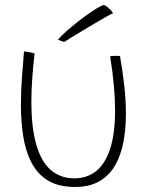

<svg xmlns="http://www.w3.org/2000/svg" viewBox="-20 -739 629 780"><path d="M427.5 -510.5Q430 -511 435.2 -511.5Q440.5 -512 446.5 -512Q452 -512 458.2 -512Q464.5 -512 467.5 -511.5Q477.5 -454.5 484.5 -394.5Q491.5 -334.5 491.5 -276.5Q491.5 -216.5 481.5 -162.8Q471.5 -109 448 -67.8Q424.5 -26.5 384.5 -3Q344.5 20.5 284.5 20.5Q217 20.5 174 -6.2Q131 -33 107.2 -79.8Q83.5 -126.5 74.2 -186.5Q65 -246.5 65 -313Q65 -367 69 -422.5Q73 -478 77.5 -530Q81.5 -530 87.8 -529Q94 -528 99 -527Q104.5 -526 110 -524.8Q115.5 -523.5 120.5 -522Q114 -466.5 110.8 -418Q107.5 -369.5 107.5 -327Q107.5 -216.5 128.5 -147.5Q149.5 -78.5 188.5 -46.5Q227.5 -14.5 282 -14.5Q333 -14.5 370 -43.5Q407 -72.5 427.2 -133.8Q447.5 -195 447.5 -292Q447.5 -338 442.5 -392.5Q437.5 -447 427.5 -510.5ZM402 -719Q408.5 -716.5 415.5 -711Q422.5 -705.5 429 -698.8Q435.5 -692 439.5 -685.5Q432 -682.5 412 -671.2Q392 -660 366 -644.5Q340 -629 314 -613.5Q288 -598 268.2 -585.8Q248.5 -573.5 241.5 -568.5Q239 -569.5 235.2 -570.5Q231.5 -571.5 227.8 -572.8Q224 -574 220.8 -575.5Q217.5 -577 215.5 -578Q226 -591 250.5 -612.8Q275 -634.5 304.5 -657.2Q334 -680 360.5 -697.2Q387 -714.5 402 -719Z"/></svg>

Font: Grandstander Thin Thin
Style: Regular
Weight: 250
Version: Version 1.200